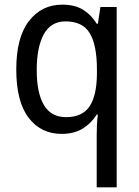

<svg xmlns="http://www.w3.org/2000/svg" viewBox="-20 -566 599 826"><path d="M396 14Q396 -4 397 -27.5Q398 -51 401 -73H396Q373 -36 336 -13Q299 10 245 10Q156 10 103 -59.5Q50 -129 50 -267Q50 -405 104.5 -475.5Q159 -546 248 -546Q302 -546 337.5 -524Q373 -502 396 -464H401L412 -536H482V240H396ZM264 -62Q334 -62 365 -108Q396 -154 397 -247V-267Q397 -371 366.5 -422.5Q336 -474 262 -474Q199 -474 168.5 -418.5Q138 -363 138 -265Q138 -166 169 -114Q200 -62 264 -62Z"/></svg>

Font: Noto Sans Ethiopic SemCond
Style: Regular
Weight: 400
Width: 4
Designer: Monotype Design Team
Foundry: Monotype Imaging Inc.
Version: Version 2.102; ttfautohint (v1.8.4.7-5d5b)